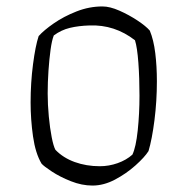

<svg xmlns="http://www.w3.org/2000/svg" viewBox="-20 -576 580 596"><path d="M267 0Q234 0 200 -13.5Q166 -27 141 -43.5Q116 -60 109 -68Q90 -100 82.5 -152.5Q75 -205 75 -258Q75 -319 82.5 -376.5Q90 -434 100 -464Q116 -482 147 -503.5Q178 -525 217.5 -540.5Q257 -556 298 -556Q321 -556 350.5 -543Q380 -530 406.5 -512.5Q433 -495 445 -481Q457 -452 462 -411Q467 -370 467 -324Q467 -262 459.5 -203Q452 -144 441 -107Q429 -88 400.5 -62.5Q372 -37 337 -18.5Q302 0 267 0ZM290 -60Q318 -60 345 -69.5Q372 -79 391 -96Q402 -119 407.5 -171Q413 -223 413 -279Q413 -334 409.5 -381.5Q406 -429 399 -451Q336 -500 258 -497Q224 -496 197 -489.5Q170 -483 147 -466Q141 -451 137 -422Q133 -393 130.5 -357Q128 -321 128 -286Q128 -251 131.5 -214.5Q135 -178 140.5 -150Q146 -122 152 -111Q176 -86 212 -73Q248 -60 290 -60Z"/></svg>

Font: Texturina 72pt Thin
Style: Regular
Weight: 100
Designer: Guillermo Torres Carreño
Foundry: Omnibus-Type
Version: Version 1.002; ttfautohint (v1.8.3)